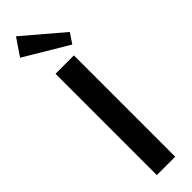

<svg xmlns="http://www.w3.org/2000/svg" viewBox="-329 -952 938 938"><g transform="rotate(-45 140.5 -483.0)"><path d="M204 -700V0H77V-700ZM271 -795 236 -743 10 -878 70 -966Z"/></g></svg>

Font: Pathway Extreme 12pt SemiBold
Style: Regular
Weight: 600
Version: Version 1.001;gftools[0.9.26]